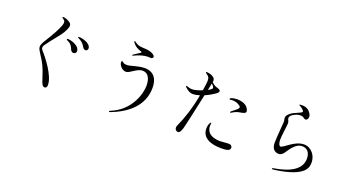

<svg xmlns="http://www.w3.org/2000/svg" viewBox="-56 -1507 4112 2248"><g transform="rotate(20 2000.0 -383.0)"><path d="M523 47C544 47 552 29 552 8C552 -109 413 -285 353 -351C344 -361 339 -371 339 -383C339 -393 342 -404 350 -415C373 -448 421 -511 467 -567C514 -624 531 -655 548 -698C551 -706 556 -718 556 -731C556 -744 551 -759 534 -771C507 -790 471 -802 453 -802C445 -802 440 -800 440 -796C440 -789 456 -783 469 -770C475 -764 479 -756 479 -743C479 -732 476 -719 469 -701C449 -650 418 -589 349 -478C320 -432 307 -406 307 -383C307 -356 325 -331 358 -279C394 -223 419 -186 465 -42C479 2 492 47 523 47ZM825 -526C836 -526 852 -534 852 -556C852 -621 741 -646 705 -646C698 -646 692 -645 692 -640C692 -633 706 -629 721 -620C756 -599 770 -582 788 -550C797 -533 812 -526 825 -526ZM702 -447C718 -447 736 -455 736 -481C736 -551 622 -579 595 -579C586 -579 576 -579 576 -572C576 -565 588 -559 600 -554C638 -537 653 -505 666 -473C674 -453 691 -447 702 -447Z M1364 -654C1366 -654 1368 -655 1370 -656C1438 -690 1496 -704 1541 -704C1551 -704 1564 -702 1574 -702C1588 -702 1602 -711 1602 -724C1602 -746 1565 -764 1542 -771C1526 -776 1502 -780 1486 -781C1470 -782 1432 -783 1407 -787C1379 -792 1347 -815 1342 -819C1338 -822 1334 -824 1331 -824C1329 -824 1327 -822 1327 -819C1327 -816 1329 -812 1332 -808C1369 -753 1432 -738 1437 -736C1446 -733 1450 -730 1450 -726C1450 -723 1446 -720 1438 -715C1414 -699 1388 -684 1373 -673C1364 -667 1359 -662 1359 -659C1359 -656 1361 -654 1364 -654ZM1348 55C1679 -72 1714 -277 1714 -379C1714 -557 1592 -567 1552 -567C1510 -567 1468 -558 1430 -548C1401 -540 1365 -529 1335 -529C1318 -529 1304 -532 1292 -541C1289 -543 1279 -553 1273 -553C1266 -553 1265 -542 1265 -534C1265 -504 1304 -450 1355 -450C1402 -450 1468 -530 1536 -530C1608 -530 1639 -466 1639 -378C1639 -279 1575 -52 1341 41C1330 46 1328 50 1328 54C1328 55 1329 58 1335 58C1338 58 1342 57 1348 55Z M2433 -638C2420 -642 2406 -646 2395 -652C2373 -664 2361 -677 2353 -685C2354 -691 2355 -696 2355 -701C2355 -736 2330 -747 2311 -757C2292 -766 2266 -771 2252 -771C2247 -771 2239 -770 2239 -765C2239 -761 2242 -758 2247 -755C2280 -732 2292 -723 2292 -678C2292 -666 2291 -655 2290 -647C2286 -615 2282 -585 2277 -555C2257 -547 2235 -539 2214 -533C2191 -526 2170 -523 2153 -523C2134 -523 2116 -526 2097 -534C2091 -537 2086 -539 2082 -539C2079 -539 2076 -537 2076 -533C2076 -530 2078 -526 2083 -521C2121 -484 2155 -473 2178 -473C2205 -473 2235 -479 2266 -488C2233 -310 2184 -168 2138 -70C2133 -60 2130 -49 2130 -39C2130 -11 2150 4 2170 4C2187 4 2199 -12 2214 -56C2225 -91 2278 -333 2315 -507C2363 -527 2408 -554 2444 -580C2460 -592 2465 -603 2465 -611C2465 -627 2449 -632 2433 -638ZM2331 -579C2339 -618 2346 -649 2349 -667C2363 -651 2380 -633 2380 -620C2380 -610 2360 -595 2331 -579ZM2801 -565C2778 -581 2739 -594 2693 -594C2669 -594 2643 -590 2618 -581C2613 -579 2605 -575 2605 -569C2605 -563 2611 -561 2619 -561C2621 -561 2632 -564 2648 -564C2668 -564 2705 -558 2737 -534C2748 -526 2751 -518 2751 -514C2751 -498 2722 -475 2696 -456C2683 -446 2677 -442 2669 -434C2664 -428 2664 -425 2664 -423C2664 -421 2665 -419 2669 -419C2672 -419 2676 -420 2681 -423C2692 -431 2720 -446 2741 -453C2760 -459 2785 -461 2805 -466C2826 -471 2844 -480 2844 -495C2844 -511 2831 -545 2801 -565ZM2767 -71C2751 -71 2687 -64 2668 -64C2604 -64 2558 -83 2536 -103C2502 -134 2498 -174 2498 -191C2498 -195 2498 -200 2499 -207C2500 -215 2501 -221 2501 -225C2501 -231 2499 -232 2497 -232C2490 -232 2484 -219 2478 -206C2475 -200 2468 -178 2468 -149C2468 -29 2584 10 2710 10C2767 10 2820 4 2820 -34C2820 -42 2817 -50 2813 -55C2807 -66 2794 -71 2767 -71Z M3363 36C3365 36 3370 36 3382 34C3763 -17 3763 -143 3763 -196C3763 -279 3702 -365 3609 -365C3492 -365 3394 -247 3356 -247C3336 -247 3325 -288 3325 -320C3325 -370 3346 -509 3346 -531C3346 -562 3329 -572 3329 -590C3329 -604 3336 -623 3353 -634C3396 -663 3429 -670 3453 -670C3496 -670 3501 -644 3523 -644C3537 -644 3554 -661 3554 -687C3554 -699 3551 -710 3546 -719C3517 -773 3475 -788 3428 -788C3424 -788 3396 -787 3396 -782C3396 -778 3403 -776 3410 -772C3431 -760 3463 -736 3463 -721C3463 -698 3371 -681 3326 -641C3307 -624 3288 -609 3288 -581C3288 -563 3294 -557 3294 -531C3294 -504 3277 -336 3277 -269C3277 -199 3306 -158 3370 -158C3382 -158 3411 -173 3424 -193C3480 -279 3529 -338 3594 -338C3660 -338 3696 -292 3696 -218C3696 -94 3582 -16 3372 19C3360 21 3350 23 3350 30C3350 35 3357 36 3363 36Z"/></g></svg>

Font: Shippori Mincho OTF
Style: Regular
Weight: 400
Designer: FONTDASU
Foundry: FONTDASU / Google Inc. / but / Adobe
Version: Version 3.300;hotconv 1.0.109;makeotfexe 2.5.65596